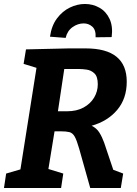

<svg xmlns="http://www.w3.org/2000/svg" viewBox="-21 -948 690 968"><path d="M-1 0 10 -73 82 -94 163 -606 98 -626 110 -699 326 -704H411Q618 -704 618 -536Q618 -451 570 -394Q522 -337 441 -314Q466 -302 480 -279.5Q494 -257 504 -229L550 -92L600 -73L588 0H434L378 -199Q366 -241 355.5 -259.5Q345 -278 328.5 -282Q312 -286 283 -286H254L223 -96L298 -73L287 0ZM380 -600H303L271 -387H317Q366 -387 400.5 -406Q435 -425 453.5 -456Q472 -487 472 -523Q472 -562 455 -578Q438 -594 416 -597Q394 -600 380 -600ZM407 -928Q447 -928 480.5 -909Q514 -890 531.5 -852.5Q549 -815 542 -761L461 -760Q463 -797 444.5 -813.5Q426 -830 401 -830Q371 -830 344.5 -811Q318 -792 310 -757L231 -763Q239 -819 266.5 -855.5Q294 -892 331.5 -910Q369 -928 407 -928Z"/></svg>

Font: Bitter
Style: Bold Italic
Weight: 700
Italic angle: -9°
Designer: Sol Matas, and Bitter project Authors
Foundry: Sol Matas
Version: Version 2.001